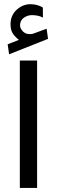

<svg xmlns="http://www.w3.org/2000/svg" viewBox="-20 -898 272 917"><path d="M70.3 -707.5Q53.7 -720.2 42 -736.8Q30.3 -753.4 30.3 -782.2Q30.3 -824.2 59.3 -851.1Q88.4 -877.9 125.5 -877.9Q157.7 -877.9 184.6 -862.3L185.1 -814Q169.9 -821.8 156.7 -823.7Q143.6 -825.7 132.3 -825.7Q111.3 -825.7 93.5 -813Q75.7 -800.3 75.7 -775.9Q76.2 -760.7 91.1 -746.3Q106 -731.9 133.3 -735.8Q134.3 -735.8 135.5 -736.3Q136.7 -736.8 138.2 -737.3L202.6 -760.7L209.5 -712.4L23.4 -638.7L16.6 -686.5ZM157.2 -608.9V-0.5H74.7V-608.9Z"/></svg>

Font: Vazirmatn FD
Style: Regular
Weight: 400
Designer: Saber Rastikerdar
Foundry: Saber Rastikerdar
Version: Version 33.001